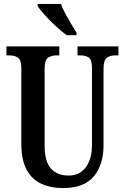

<svg xmlns="http://www.w3.org/2000/svg" viewBox="-20 -951 638 981"><path d="M303 10Q239 10 190.5 -12.5Q142 -35 115.5 -85Q89 -135 89 -217V-603Q89 -645 71.5 -656.5Q54 -668 29 -668H13V-714H283V-668H268Q242 -668 225 -656Q208 -644 208 -599V-210Q208 -124 241 -89Q274 -54 330 -54Q387 -54 418.5 -96.5Q450 -139 450 -211V-603Q450 -645 434 -656.5Q418 -668 391 -668H376V-714H585V-668H569Q543 -668 526 -656Q509 -644 509 -599V-209Q509 -109 459 -49.5Q409 10 303 10ZM321 -771Q296 -789 265 -817.5Q234 -846 208 -875Q182 -904 172 -921V-931H291Q299 -909 313.5 -882Q328 -855 343.5 -829Q359 -803 371 -784V-771Z"/></svg>

Font: Noto Serif ExtraCondensed SemiBold
Style: Regular
Weight: 600
Width: 2
Designer: Monotype Design Team
Foundry: Monotype Imaging Inc.
Version: Version 2.015; ttfautohint (v1.8.4.7-5d5b)